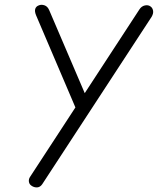

<svg xmlns="http://www.w3.org/2000/svg" viewBox="-20 -794 669 814"><path d="M314 -305 133 -729Q126 -746 129.5 -756.5Q133 -767 144 -771Q155 -776 168.5 -771.5Q182 -767 189 -750L353 -367ZM113 -7Q104 -13 102.5 -24Q101 -35 108 -45L571 -754Q580 -768 594.5 -771Q609 -774 619 -766Q627 -760 629 -748.5Q631 -737 623 -723L159 -13Q150 0 137 0.5Q124 1 113 -7Z"/></svg>

Font: Edu TAS Beginner
Style: Regular
Weight: 400
Designer: Tina and Corey Anderson
Foundry: Google for Education
Version: Version 1.003